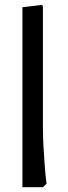

<svg xmlns="http://www.w3.org/2000/svg" viewBox="-20 -776 281 796"><path d="M73 0V-746L155 -756L158 -748V-247Q158 -206 160.5 -165Q163 -124 165.5 -89.5Q168 -55 170.5 -34.5Q173 -14 173 -14L158 0Z"/></svg>

Font: Fustat Medium
Style: Regular
Weight: 500
Designer: Mohamed Gaber, Khaled Hosny, Laura Garcia Mut
Foundry: Kief Type Foundry, Alif Type Foundry, Hard Type Foundry
Version: Version 1.007